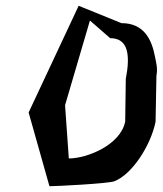

<svg xmlns="http://www.w3.org/2000/svg" viewBox="-20 -644 563 664"><path d="M79 -255 151 0C175 0 353 -9 375 -17C438 -41 502 -143 518 -223L521 -382C526 -408 520 -427 516 -448C505 -506 479 -564 400 -564L252 -624ZM205 -280 291 -573 361 -512C424 -512 431 -453 415 -371L413 -224C397 -142 280 -96 218 -96Z"/></svg>

Font: Corrode
Style: Ita
Weight: 400
Designer: Mew Too
Version: Version 0.532